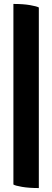

<svg xmlns="http://www.w3.org/2000/svg" viewBox="-20 -754 265 974"><path d="M177 200Q127 200 92 194Q57 188 48 182V-734Q98 -734 132.5 -728Q167 -722 177 -716Z"/></svg>

Font: Petrona Black
Style: Regular
Weight: 900
Designer: Ringo R. Seeber
Foundry: Ringo R. Seeber
Version: Version 2.001; ttfautohint (v1.8.3)